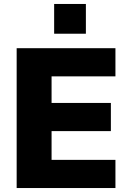

<svg xmlns="http://www.w3.org/2000/svg" viewBox="-20 -948 654 968"><path d="M64 0V-705H562V-563H240V-429H539V-287H240V-142H562V0ZM253 -778V-928H413V-778Z"/></svg>

Font: Nunito Sans 12pt ExtraLight 12pt Black
Style: Regular
Weight: 900
Version: Version 3.101;gftools[0.9.27]